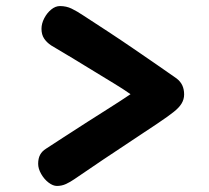

<svg xmlns="http://www.w3.org/2000/svg" viewBox="-20 -639 690 634"><path d="M168 -25Q155 -25 140.5 -36Q126 -47 116 -64.5Q106 -82 106 -98Q106 -116 112.5 -128Q119 -140 132 -148Q161 -167 196.5 -190Q232 -213 269.5 -237Q307 -261 343.5 -284Q380 -307 411 -328Q387 -345 355.5 -364Q324 -383 289 -404.5Q254 -426 218.5 -447.5Q183 -469 149 -489Q134 -499 125.5 -512Q117 -525 117 -544Q117 -561 126 -578.5Q135 -596 149 -607.5Q163 -619 178 -619Q199 -619 216.5 -610.5Q234 -602 255 -588Q292 -564 335.5 -535.5Q379 -507 422 -477.5Q465 -448 502 -422.5Q539 -397 563 -380Q576 -370 582 -357Q588 -344 588 -327Q588 -311 579.5 -297Q571 -283 553 -269Q537 -256 500.5 -231.5Q464 -207 417 -176Q370 -145 320 -111.5Q270 -78 225 -47Q212 -38 198 -31.5Q184 -25 168 -25Z"/></svg>

Font: Playpen Sans
Style: Bold
Weight: 700
Designer: Laura Meseguer, Veronika Burian, José Scaglione
Foundry: TypeTogether
Version: Version 1.001